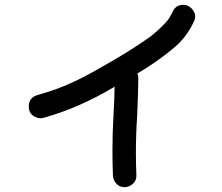

<svg xmlns="http://www.w3.org/2000/svg" viewBox="-20 -724 920 794"><path d="M495 50Q475 50 461.5 36Q448 22 447 1Q445 -49 445 -100Q445 -170 449 -241Q453 -303 454 -365L450 -363Q305 -277 161 -237Q154 -235 148 -235Q135 -235 121 -243Q99 -255 99 -284Q99 -320 135 -331Q179 -343 222 -359Q233 -364 245 -368L256 -373Q313 -396 404 -449L420 -458Q521 -515 604 -574L610 -579Q651 -613 674 -641Q676 -644 678.5 -647.5Q681 -651 687 -662L691 -669Q704 -704 737 -704Q764 -704 780 -679Q787 -668 787 -656Q787 -649 785 -642Q754 -570 693 -521Q625 -465 548 -420Q552 -411 552 -401Q551 -321 547 -241Q542 -167 542 -92Q542 -46 544 1V4Q544 23 529 36.5Q514 50 495 50Z"/></svg>

Font: Bad Comic
Style: Regular
Weight: 400
Designer: GGBotNet
Foundry: f0n7
Version: 0.9